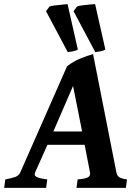

<svg xmlns="http://www.w3.org/2000/svg" viewBox="-47 -903 658 923"><path d="M209.5 -271H347.7L304.2 -489.7ZM359.9 -207H181.2L121.6 -73.7Q115.2 -59.1 129.6 -52Q144 -44.9 180.2 -40.5L174.8 0H-26.9L-21.5 -40.5Q10.3 -46.4 27.1 -52.7Q43.9 -59.1 50.3 -73.7L275.4 -584.5Q303.7 -606.9 337.9 -621.1Q372.1 -635.3 400.4 -643.1L512.7 -73.7Q515.1 -60.1 524.9 -52.2Q534.7 -44.4 563.5 -40.5L558.1 0H320.8L326.2 -40.5Q361.8 -43 375.2 -50.3Q388.7 -57.6 385.7 -73.7ZM278.8 -652.3 174.3 -849.1 190.4 -871.1Q195.8 -874.5 214.6 -876.7Q233.4 -878.9 252.4 -880.6Q271.5 -882.3 277.8 -883.3L327.1 -665Q319.3 -659.2 302.7 -656.2Q286.1 -653.3 278.8 -652.3ZM411.1 -652.3 306.6 -849.1 322.8 -871.1Q328.1 -874.5 345.9 -877Q363.8 -879.4 382.6 -881.1Q401.4 -882.8 410.2 -883.3L459.5 -665Q451.7 -659.2 435.1 -656.2Q418.5 -653.3 411.1 -652.3Z"/></svg>

Font: Gentium Book Plus
Style: Bold Italic
Weight: 700
Italic angle: -8°
Designer: Victor Gaultney, Annie Olsen, Iska Routamaa, Becca Hirsbrunner
Foundry: SIL International
Version: Version 6.101